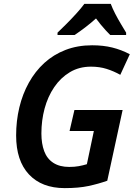

<svg xmlns="http://www.w3.org/2000/svg" viewBox="-20 -958 692 988"><path d="M313 10Q195 10 129 -60.5Q63 -131 63 -261Q63 -336 79.5 -405Q96 -474 128.5 -532.5Q161 -591 208 -634Q255 -677 317 -701Q379 -725 454 -725Q511 -725 557.5 -713.5Q604 -702 648 -679L599 -573Q565 -592 528.5 -603.5Q492 -615 448 -615Q387 -615 339.5 -586.5Q292 -558 259 -509.5Q226 -461 209.5 -399.5Q193 -338 193 -271Q193 -219 207.5 -180Q222 -141 254.5 -120Q287 -99 336 -99Q364 -99 385.5 -103Q407 -107 427 -113L463 -284H338L363 -392H611L532 -28Q487 -12 436 -1Q385 10 313 10ZM276 -790Q295 -808 321 -834Q347 -860 372.5 -888Q398 -916 414 -938H550Q559 -914 573 -887Q587 -860 602 -835Q617 -810 629 -790V-778H547Q537 -788 524 -802Q511 -816 498 -832Q485 -848 474 -863Q446 -838 418.5 -817Q391 -796 364 -778H276Z"/></svg>

Font: Noto Sans Display SemiBold
Style: Italic
Weight: 600
Italic angle: -12°
Designer: Monotype Design Team
Foundry: Monotype Imaging Inc.
Version: Version 2.003